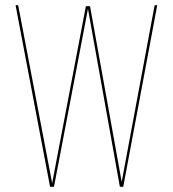

<svg xmlns="http://www.w3.org/2000/svg" viewBox="-20 -720 666 740"><path d="M319 -686 188 0H173L40 -700H50L181 -14L311 -696H327L449 -19L576 -700H586L455 0H442Z"/></svg>

Font: Bebas Neue Thin
Style: Regular
Weight: 200
Designer: Ryoichi Tsunekawa
Foundry: Ryoichi Tsunekawa
Version: Version 1.003;PS 001.003;hotconv 1.0.70;makeotf.lib2.5.58329